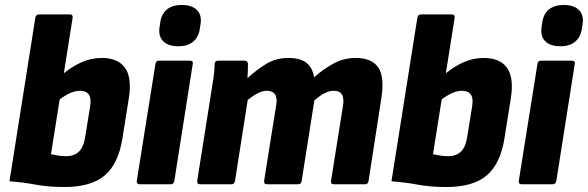

<svg xmlns="http://www.w3.org/2000/svg" viewBox="-20 -741 2364 772"><path d="M238 11Q175 11 124 1.5Q73 -8 18 -12L122 -669Q124 -683 137 -683H261Q274 -683 272 -669L185 -121Q198 -118 213.5 -115.5Q229 -113 245 -113Q279 -113 298 -132Q317 -151 323 -193L342 -311Q348 -346 337 -361Q326 -376 302 -376Q280 -376 256 -364Q232 -352 204 -329L222 -434Q264 -471 305 -489.5Q346 -508 389 -508Q454 -508 482.5 -468.5Q511 -429 498 -346L472 -183Q456 -83 401.5 -36Q347 11 238 11Z M543 0Q528 0 530 -14L605 -484Q607 -497 619 -497H743Q758 -497 755 -484L681 -14Q678 0 667 0ZM697 -555Q658 -555 637.5 -574Q617 -593 621 -629L624 -648Q628 -683 650 -702Q672 -721 711 -721Q750 -721 770.5 -702Q791 -683 787 -648L784 -629Q780 -594 758 -574.5Q736 -555 697 -555Z M786 0Q771 0 773 -14L829 -368Q834 -400 838.5 -429Q843 -458 843 -484Q844 -497 857 -497H963Q976 -497 977 -484Q977 -471 976.5 -457Q976 -443 975 -427Q1010 -459 1049.5 -483.5Q1089 -508 1139 -508Q1187 -508 1212 -488.5Q1237 -469 1243 -430Q1278 -462 1320 -485Q1362 -508 1410 -508Q1475 -508 1501 -469.5Q1527 -431 1513 -344L1462 -14Q1460 0 1448 0H1323Q1309 0 1311 -14L1359 -315Q1364 -345 1355 -360.5Q1346 -376 1322 -376Q1303 -376 1283.5 -365.5Q1264 -355 1244 -337L1193 -14Q1191 0 1179 0H1055Q1040 0 1042 -14L1090 -315Q1096 -345 1086.5 -360.5Q1077 -376 1053 -376Q1035 -376 1016 -366Q997 -356 976 -339L925 -14Q923 0 911 0Z M1774 11Q1711 11 1660 1.5Q1609 -8 1554 -12L1658 -669Q1660 -683 1673 -683H1797Q1810 -683 1808 -669L1721 -121Q1734 -118 1749.5 -115.5Q1765 -113 1781 -113Q1815 -113 1834 -132Q1853 -151 1859 -193L1878 -311Q1884 -346 1873 -361Q1862 -376 1838 -376Q1816 -376 1792 -364Q1768 -352 1740 -329L1758 -434Q1800 -471 1841 -489.5Q1882 -508 1925 -508Q1990 -508 2018.5 -468.5Q2047 -429 2034 -346L2008 -183Q1992 -83 1937.5 -36Q1883 11 1774 11Z M2079 0Q2064 0 2066 -14L2141 -484Q2143 -497 2155 -497H2279Q2294 -497 2291 -484L2217 -14Q2214 0 2203 0ZM2233 -555Q2194 -555 2173.5 -574Q2153 -593 2157 -629L2160 -648Q2164 -683 2186 -702Q2208 -721 2247 -721Q2286 -721 2306.5 -702Q2327 -683 2323 -648L2320 -629Q2316 -594 2294 -574.5Q2272 -555 2233 -555Z"/></svg>

Font: Sofia Sans Semi Condensed Black
Style: Italic
Weight: 900
Italic angle: -9°
Version: Version 4.100